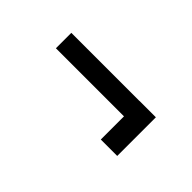

<svg xmlns="http://www.w3.org/2000/svg" viewBox="26 -724 1013 1013"><g transform="rotate(45 532.0 -218.0)"><path d="M205 -246.5V-361.5H713V-362H835.5V-73.5H713V-246.5Z"/></g></svg>

Font: Trispace Expanded SemiBold
Style: Regular
Weight: 600
Width: 7
Designer: Tyler Finck
Foundry: Etcetera Type Company
Version: Version 1.210; ttfautohint (v1.8.3)